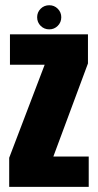

<svg xmlns="http://www.w3.org/2000/svg" viewBox="-20 -732 385 752"><path d="M16 0V-114L155 -478.5H19V-597.5H324.5V-483.5L189 -119H327.5V0ZM173 -617Q153 -617 139.2 -630.8Q125.5 -644.5 125.5 -664.5Q125.5 -684 139.2 -697.8Q153 -711.5 173 -711.5Q192.5 -711.5 206.2 -697.8Q220 -684 220 -664.5Q220 -644.5 206.2 -630.8Q192.5 -617 173 -617Z"/></svg>

Font: Anybody Condensed ExtraBold
Style: Regular
Weight: 800
Width: 3
Designer: Tyler Finck
Foundry: Etcetera Type Company
Version: Version 1.010; ttfautohint (v1.8.3) -l 8 -r 50 -G 200 -x 14 